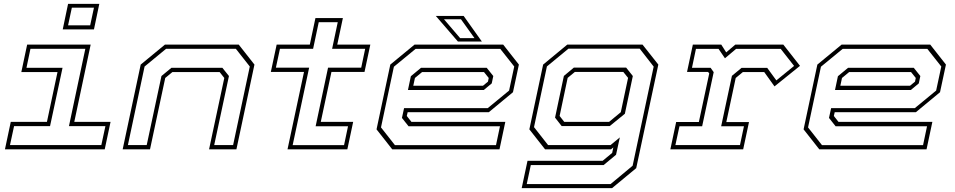

<svg xmlns="http://www.w3.org/2000/svg" viewBox="-20 -770 4924 990"><path d="M303.5 -618.5 331 -750H492L464.5 -618.5ZM331 -639.5H445L464.5 -730.5H350.5ZM5.5 0 35.5 -141.5H222L276.5 -398.5H90L120 -540H447.5L363 -141.5H550L520 0ZM31.5 -22H502.5L523.5 -119.5H335.5L420 -518.5H137L116.5 -420.5H302.5L238 -119.5H52.5Z M612.5 0 705.5 -437 830.5 -540H1211L1292 -437L1199 0H1058L1136.5 -368L1112.5 -398.5H869L832 -368L753.5 0ZM639.5 -22H736.5L812.5 -378L864 -420.5H1126.5L1160.5 -378L1084.5 -22H1182L1268 -427L1196 -518.5H836.5L725.5 -427Z M1462.5 0 1547.5 -399H1376.5L1406.5 -540H1577.5L1606.5 -677H1748L1719 -540H1889.5L1859.5 -399H1689L1634 -141.5H1801L1771 0ZM1489 -21.5H1754L1774.5 -119H1607.5L1671.5 -421H1842.5L1863 -518.5H1692.5L1721.5 -655.5H1623.5L1594.5 -518.5H1423.5L1402.5 -421H1574Z M2574.5 -540 2655.5 -437 2625 -294.5 2500.5 -191.5H2082L2077.5 -172L2101.5 -141.5H2585.5L2555.5 0H2002.5L1921.5 -103L1992.5 -437L2117.5 -540ZM2559.5 -518H2123L2011 -426L1944.5 -113L2016.5 -21.5H2537.5L2558 -119H2086.5L2052.5 -162L2063.5 -212.5H2495L2605 -303L2631.5 -427ZM2489.5 -420.5 2523.5 -378 2515.5 -340 2474.5 -306H2083.5L2098.5 -377L2151 -420.5ZM2475.5 -398.5H2156.5L2119.5 -368L2111 -328H2470.5L2496 -349L2500 -368ZM2464.5 -556H2341L2227 -688H2370.5ZM2426.5 -573.5 2357 -670.5H2269.5L2352.5 -573.5Z M2670 200 2700 59H3087.5L3136.5 18.5L3142.5 -10L3130.5 0H2790.5L2709.5 -103L2780.5 -437L2905 -540H3293L3374.5 -437L3260.5 97L3136 200ZM2696 179H3128.5L3242 84.5L3350.5 -426.5L3278.5 -519H2911L2800 -427.5L2733.5 -114.5L2806 -22H3128L3176 -61.5L3156.5 28L3092.5 81H2717ZM2876 -120 2842 -163.5 2887.5 -378.5 2939 -421.5H3208.5L3243 -378L3202 -183.5L3124 -120ZM2889.5 -141.5H3120.5L3181 -191.5L3218.5 -368.5L3194 -399H2944L2907 -368.5L2865.5 -172Z M3436.5 0 3466.5 -141H3583.5L3637 -391.5L3631 -399H3522.5L3552.5 -540H3699L3724.5 -500L3771.5 -540H4019L4105 -430.5L3973.5 -324.5L3920.5 -398.5H3810.5L3773.5 -368L3725 -140.5H3842L3812 0ZM3462.5 -22H3795.5L3816 -119H3698.5L3754 -379L3803.5 -420H3936L3983 -355.5L4074.5 -430L4005.5 -518H3775.5L3718 -469.5L3685 -518H3568.5L3548 -420.5H3644L3660 -398L3600.5 -119H3483.5Z M4776.5 -540 4857.5 -437 4827 -294.5 4702.5 -191.5H4284L4279.5 -172L4303.5 -141.5H4787.5L4757.5 0H4204.5L4123.5 -103L4194.5 -437L4319.5 -540ZM4761.5 -518H4325L4213 -426L4146.5 -113L4218.5 -21.5H4739.5L4760 -119H4288.5L4254.5 -162L4265.5 -212.5H4697L4807 -303L4833.5 -427ZM4691.5 -420.5 4725.5 -378 4717.5 -340 4676.5 -306H4285.5L4300.5 -377L4353 -420.5ZM4677.5 -398.5H4358.5L4321.5 -368L4313 -328H4672.5L4698 -349L4702 -368Z"/></svg>

Font: Tourney Expanded ExtraLight
Style: Italic
Weight: 200
Width: 7
Italic angle: -12°
Designer: Tyler Finck
Foundry: Etcetera Type Co
Version: Version 1.010; ttfautohint (v1.8.3)